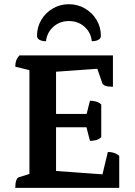

<svg xmlns="http://www.w3.org/2000/svg" viewBox="-20 -909 654 929"><path d="M53.9 0Q53.9 -21.9 58.4 -35.1Q62.9 -48.4 69.9 -50.9L140.1 -72.9L122.4 -52.4V-585.8L140 -565.2L53.9 -586.4Q53.9 -603.1 58.2 -615.6Q62.4 -628.1 74.3 -641H526.4V-489.3Q500.9 -489.3 489.2 -494Q477.5 -498.7 474.5 -507.7L447.7 -586L461.7 -577L240.2 -561.2L251.2 -574.2V-349.5L241.2 -357.8H410.1L397.1 -349.5L415.3 -421.7Q428.5 -421.7 443.2 -418Q457.9 -414.4 469.9 -403.6V-245Q457.9 -234.2 443.2 -230.8Q428.5 -227.4 415.3 -227.4L396.1 -302.1L410.1 -293.1H241.2L251.2 -302.5V-71.4L241.2 -82.4L484.2 -64.9L471.6 -47.8L501.8 -173.7Q518.5 -173.7 531.3 -169.4Q544.1 -165.2 556.9 -155V0ZM313.3 -888.6Q270.8 -888.6 235.7 -868.1Q200.6 -847.7 179.9 -812.9Q159.1 -778.2 159.1 -735.4Q159.1 -723.1 171.2 -716.3Q183.3 -709.5 202.6 -709.5Q207.1 -751.3 238 -779.2Q269 -807.1 313.2 -807.1Q358.4 -807.1 389.2 -779.2Q420.1 -751.3 424.1 -709.5Q443.9 -709.5 456 -716.3Q468.1 -723.1 468.1 -735.4Q468.1 -778.2 447.1 -812.9Q426.1 -847.7 390.9 -868.1Q355.7 -888.6 313.3 -888.6Z"/></svg>

Font: Petrona
Style: Regular
Weight: 400
Designer: Ringo R. Seeber
Foundry: Ringo R. Seeber
Version: Version 2.001; ttfautohint (v1.8.3)